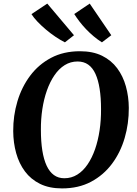

<svg xmlns="http://www.w3.org/2000/svg" viewBox="-20 -1038 764 1068"><path d="M325 10Q254 10 202.8 -15.2Q151.5 -40.5 118.8 -84.5Q86 -128.5 70 -186Q54 -243.5 53.5 -308.5Q53 -394.5 76.8 -474Q100.5 -553.5 147.5 -616.5Q194.5 -679.5 264 -716.2Q333.5 -753 425 -753Q496.5 -753 547.8 -727.8Q599 -702.5 631.8 -658.5Q664.5 -614.5 680.2 -557.8Q696 -501 696.5 -438Q697 -351 673.5 -270.5Q650 -190 603 -127Q556 -64 486.5 -27Q417 10 325 10ZM338 -46.5Q377.5 -46.5 410 -66.8Q442.5 -87 467.2 -123.5Q492 -160 508.8 -208.2Q525.5 -256.5 534 -313.2Q542.5 -370 542 -431Q542 -494.5 534.2 -543.8Q526.5 -593 511 -627Q495.5 -661 470.8 -678.5Q446 -696 411.5 -696Q372.5 -696 340 -675.8Q307.5 -655.5 282.8 -619.2Q258 -583 241 -535Q224 -487 215.5 -431Q207 -375 207.5 -315.5Q207.5 -250.5 215.5 -200.5Q223.5 -150.5 239.5 -116.2Q255.5 -82 280 -64.2Q304.5 -46.5 338 -46.5ZM599 -842 547 -802.5Q523 -817.5 500.5 -836.5Q478 -855.5 458.2 -876.2Q438.5 -897 422 -918.5Q405.5 -940 393 -960L479 -1018ZM391.5 -842 341 -802.5Q316 -815 288.5 -833.5Q261 -852 235.2 -873.8Q209.5 -895.5 188.5 -917.5Q167.5 -939.5 155 -959.5L243 -1018Z"/></svg>

Font: Merriweather 20pt
Style: Bold Italic
Weight: 700
Italic angle: -7.8°
Version: Version 2.101